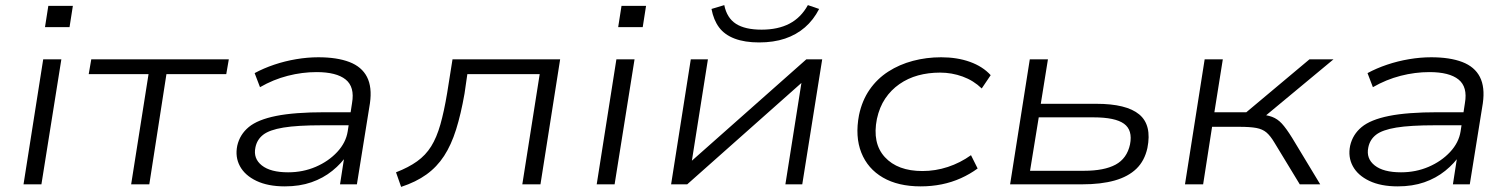

<svg xmlns="http://www.w3.org/2000/svg" viewBox="-20 -721 5916 751"><path d="M156 -615 169 -698H265L252 -615ZM72 0 149 -489H220L142 0Z M493 0 561 -431H327L337 -489H875L865 -431H631L564 0Z M1094 8Q1028 8 983 -13.5Q938 -35 918.5 -71Q899 -107 908 -151Q918 -195 953 -224Q988 -253 1060 -267.5Q1132 -282 1251 -282H1368L1360 -231H1240Q1143 -231 1088.5 -222Q1034 -213 1009.5 -194Q985 -175 979 -144Q970 -101 1004 -74Q1038 -47 1107 -47Q1165 -47 1215 -68.5Q1265 -90 1299 -126.5Q1333 -163 1340 -207L1357 -318Q1368 -381 1332 -410Q1296 -439 1218 -439Q1162 -439 1105.5 -424.5Q1049 -410 997 -380L976 -435Q1011 -454 1052.5 -468Q1094 -482 1138.5 -489.5Q1183 -497 1225 -497Q1298 -497 1346.5 -478.5Q1395 -460 1415.5 -420Q1436 -380 1427 -317L1376 0H1310L1328 -116L1339 -117Q1316 -82 1280 -53Q1244 -24 1198 -8Q1152 8 1094 8Z M1549 10 1529 -47Q1578 -66 1611.5 -90Q1645 -114 1666.5 -148.5Q1688 -183 1702.5 -234Q1717 -285 1729 -357L1750 -489H2171L2094 0H2023L2091 -431H1808L1797 -355Q1783 -275 1764 -214.5Q1745 -154 1717 -111Q1689 -68 1648 -38.5Q1607 -9 1549 10Z M2398 -615 2411 -698H2507L2494 -615ZM2314 0 2391 -489H2462L2384 0Z M2605 0 2682 -489H2749L2684 -78H2670L3134 -489H3196L3118 0H3052L3117 -411H3131L2668 0ZM2949 -555Q2893 -555 2853.5 -570Q2814 -585 2792.5 -614Q2771 -643 2763 -686L2813 -701Q2823 -651 2858.5 -628Q2894 -605 2959 -605Q3023 -605 3068 -628.5Q3113 -652 3140 -701L3184 -686Q3162 -643 3128.5 -614Q3095 -585 3050.5 -570Q3006 -555 2949 -555Z M3581 8Q3493 8 3433.5 -26.5Q3374 -61 3349 -124Q3324 -187 3340 -271Q3352 -328 3381.5 -370.5Q3411 -413 3454.5 -441Q3498 -469 3551 -483Q3604 -497 3661 -497Q3724 -497 3774 -479Q3824 -461 3855 -427L3820 -375Q3788 -406 3745.5 -421.5Q3703 -437 3657 -437Q3611 -437 3571 -426Q3531 -415 3498 -392Q3465 -369 3442.5 -335.5Q3420 -302 3410 -256Q3391 -161 3441 -106.5Q3491 -52 3588 -52Q3639 -52 3687.5 -68Q3736 -84 3778 -114L3804 -62Q3774 -40 3738.5 -24Q3703 -8 3663.5 0Q3624 8 3581 8Z M3931 0 4008 -489H4079L4051 -315H4268Q4386 -315 4436 -273.5Q4486 -232 4468 -142Q4457 -92 4425 -61Q4393 -30 4340 -15Q4287 0 4212 0ZM4009 -53H4220Q4299 -53 4343.5 -77Q4388 -101 4400 -156Q4411 -212 4376.5 -237Q4342 -262 4257 -262H4043Z M4615 0 4692 -489H4763L4730 -282H4855L5102 -489H5196L4913 -254L4896 -275Q4934 -272 4955.5 -264Q4977 -256 4994 -237.5Q5011 -219 5034 -182L5144 0H5064L4965 -163Q4949 -190 4933.5 -203Q4918 -216 4894 -220.5Q4870 -225 4827 -225H4721L4686 0Z M5447 8Q5381 8 5336 -13.5Q5291 -35 5271.5 -71Q5252 -107 5261 -151Q5271 -195 5306 -224Q5341 -253 5413 -267.5Q5485 -282 5604 -282H5721L5713 -231H5593Q5496 -231 5441.5 -222Q5387 -213 5362.5 -194Q5338 -175 5332 -144Q5323 -101 5357 -74Q5391 -47 5460 -47Q5518 -47 5568 -68.5Q5618 -90 5652 -126.5Q5686 -163 5693 -207L5710 -318Q5721 -381 5685 -410Q5649 -439 5571 -439Q5515 -439 5458.5 -424.5Q5402 -410 5350 -380L5329 -435Q5364 -454 5405.5 -468Q5447 -482 5491.5 -489.5Q5536 -497 5578 -497Q5651 -497 5699.5 -478.5Q5748 -460 5768.5 -420Q5789 -380 5780 -317L5729 0H5663L5681 -116L5692 -117Q5669 -82 5633 -53Q5597 -24 5551 -8Q5505 8 5447 8Z"/></svg>

Font: Nunito Sans 10pt Expanded Light
Style: Italic
Weight: 300
Width: 7
Italic angle: -9°
Designer: Vernon Adams
Foundry: Vernon Adams
Version: Version 3.101;gftools[0.9.27]